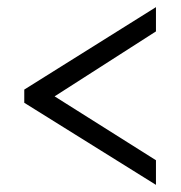

<svg xmlns="http://www.w3.org/2000/svg" viewBox="-20 -627 506 538"><path d="M417 -109V-178L133 -357L417 -539V-607L48 -376V-339Z"/></svg>

Font: Noto Serif Condensed Medium
Style: Regular
Weight: 500
Width: 3
Designer: Monotype Design Team
Foundry: Monotype Imaging Inc.
Version: Version 2.015